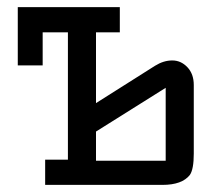

<svg xmlns="http://www.w3.org/2000/svg" viewBox="-20 -520 595 540"><path d="M30 -500H317V-429H250V-230L416 -335Q440 -350 464.5 -350Q489 -350 507 -331Q525 -312 525 -281V-88Q525 -44 514 -28Q492 0 437 0H107V-71H171V-429H100V-336H30ZM446 -273 250 -150V-68H446Z"/></svg>

Font: Kelly Slab
Style: Regular
Weight: 400
Designer: Denis Masharov
Foundry: Denis Masharov
Version: Version 1.001